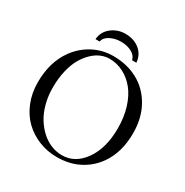

<svg xmlns="http://www.w3.org/2000/svg" viewBox="-184 -951 1064 1107"><g transform="rotate(30 347.5 -397.0)"><path d="M199.7 -690.9Q204.1 -742.2 243.9 -773.2Q283.7 -804.2 335.4 -804.2Q391.6 -804.2 429.9 -773.2Q468.3 -742.2 471.7 -690.9H443.4Q437.5 -719.2 407.2 -735.6Q377 -752 335.4 -752Q296.4 -752 264.4 -735.4Q232.4 -718.8 227.5 -690.9ZM327.1 -633.8Q299.3 -633.8 271.5 -622.3Q243.7 -610.8 217.3 -585.9Q190.9 -561 170.7 -525.9Q150.4 -490.7 138.2 -439.2Q126 -387.7 126 -327.1Q126 -271 139.2 -221.2Q152.3 -171.4 175.5 -134Q198.7 -96.7 229 -69.3Q259.3 -42 294.4 -28.1Q329.6 -14.2 366.2 -14.2Q453.1 -14.2 511 -95.9Q568.8 -177.7 568.8 -310.1Q568.8 -383.8 549.6 -445.6Q530.3 -507.3 497.3 -548.1Q464.4 -588.9 420.4 -611.3Q376.5 -633.8 327.1 -633.8ZM659.2 -329.1Q659.2 -202.1 599.1 -116.2Q557.1 -56.2 492.4 -23.2Q427.7 9.8 346.2 9.8Q282.7 9.8 226.1 -12.9Q169.4 -35.6 127.4 -76.2Q85.4 -116.7 60.8 -177.2Q36.1 -237.8 36.1 -310.1Q36.1 -445.3 102.5 -536.1Q144.5 -593.8 206.1 -626Q267.1 -658.2 339.8 -658.2Q430.2 -658.2 502 -619.6Q573.7 -581.1 616.5 -505.6Q659.2 -430.2 659.2 -329.1Z"/></g></svg>

Font: Linux Libertine Display G
Style: Regular
Weight: 400
Designer: Philipp H. Poll
Foundry: Philipp H. Poll
Version: Version 5.0.9